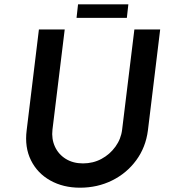

<svg xmlns="http://www.w3.org/2000/svg" viewBox="-20 -865 806 893"><path d="M224 -262Q219 -219 235.5 -183Q252 -147 286 -126Q320 -105 366 -105Q413 -105 452 -126Q491 -147 517 -183Q543 -219 548 -262L605 -728H725L668 -259Q658 -180 613.5 -119.5Q569 -59 501 -25.5Q433 8 352 8Q274 8 214 -25.5Q154 -59 124 -119.5Q94 -180 104 -259L161 -728H281ZM343 -845H577L570 -782H336Z"/></svg>

Font: Josefin Sans Thin SemiBold
Style: Italic
Weight: 600
Italic angle: -7°
Version: Version 2.000